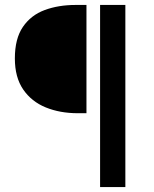

<svg xmlns="http://www.w3.org/2000/svg" viewBox="-20 -675 622 775"><path d="M294 -218Q222 -218 164.5 -241.5Q107 -265 73.5 -314Q40 -363 40 -439Q40 -519 72.5 -566.5Q105 -614 160.5 -634.5Q216 -655 285 -655H329V-218ZM384 80V-655H486V80Z"/></svg>

Font: Assistant SemiBold
Style: Regular
Weight: 600
Designer: Hebrew By Ben Nathan, Latin by Paul Hunt
Version: Version 3.000